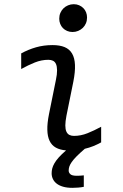

<svg xmlns="http://www.w3.org/2000/svg" viewBox="-20 -716 590 924"><path d="M383.3 183.1Q371.6 185.5 356.2 186.8Q340.8 188 328.6 188Q302.2 188 283.2 182.4Q264.2 176.8 252.2 167.2Q240.2 157.7 234.4 145Q228.5 132.3 228.5 118.2Q228.5 106.4 231.4 94.7Q234.4 83 241.9 69.8Q249.5 56.6 262.9 41.5Q276.4 26.4 297.9 7.8Q268.6 5.4 248.8 -5.6Q229 -16.6 218.8 -37.8Q208.5 -59.1 207.8 -91.1Q207 -123 215.8 -167L249 -331.1Q254.9 -358.9 254.6 -377.7Q254.4 -396.5 249.5 -407.7Q244.6 -418.9 235.1 -423.6Q225.6 -428.2 212.9 -428.2Q179.7 -428.2 147.5 -415.3Q115.2 -402.3 82 -383.8V-459Q115.7 -477.5 153.1 -488.3Q190.4 -499 232.9 -499Q267.6 -499 291 -489.3Q314.5 -479.5 326.9 -458.3Q339.4 -437 340.8 -403.8Q342.3 -370.6 333 -323.2L299.8 -159.2Q294.4 -130.9 294.4 -112.3Q294.4 -93.8 299.6 -82.5Q304.7 -71.3 314 -66.7Q323.2 -62 335.9 -62Q369.1 -62 401.4 -75Q433.6 -87.9 466.8 -106V-30.8Q448.2 -20.5 428.7 -12.7Q409.2 -4.9 388.2 0Q363.8 21 348.6 36.4Q333.5 51.8 325.2 63.7Q316.9 75.7 313.7 85.4Q310.5 95.2 310.5 105Q310.5 114.7 318.6 122.3Q326.7 129.9 349.6 129.9Q356.4 129.9 365.7 129.4Q375 128.9 383.3 127.9ZM265.1 -626Q265.1 -641.1 270.5 -653.8Q275.9 -666.5 285.4 -675.8Q294.9 -685.1 307.6 -690.4Q320.3 -695.8 335 -695.8Q349.1 -695.8 360.8 -690.7Q372.6 -685.5 381.1 -677Q389.6 -668.5 394.3 -656.7Q398.9 -645 398.9 -631.8Q398.9 -616.7 393.6 -604Q388.2 -591.3 378.7 -582Q369.1 -572.8 356.4 -567.4Q343.8 -562 329.1 -562Q314.9 -562 303 -567.1Q291 -572.3 282.7 -580.8Q274.4 -589.4 269.8 -601.1Q265.1 -612.8 265.1 -626Z"/></svg>

Font: Code New Roman
Style: Italic
Weight: 400
Italic angle: -11°
Monospace: yes
Designer: Sam Radian
Foundry: Code New Roman
Version: Version 1.508 October 19, 2014